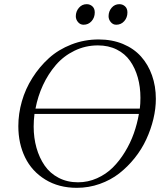

<svg xmlns="http://www.w3.org/2000/svg" viewBox="-20 -902 795 930"><path d="M68.8 -291Q68.8 -351.1 85.9 -411.1Q103 -471.2 137 -524.9Q170.9 -578.6 217 -620.4Q263.2 -662.1 325.7 -686.5Q388.2 -710.9 458 -710.9Q522.9 -710.9 575.7 -689Q628.4 -667 663.1 -628.2Q697.8 -589.4 716.3 -536.9Q734.9 -484.4 734.9 -422.9Q734.9 -375.5 722.9 -325.4Q710.9 -275.4 688.7 -227.3Q666.5 -179.2 632.6 -136.7Q598.6 -94.2 557.4 -62Q516.1 -29.8 462.9 -11Q409.7 7.8 352.1 7.8Q264.6 7.8 199.5 -32.2Q134.3 -72.3 101.6 -139.4Q68.8 -206.5 68.8 -291ZM143.1 -289.1Q143.1 -234.4 156.7 -186Q170.4 -137.7 196.3 -100.1Q222.2 -62.5 263.9 -40.8Q305.7 -19 357.9 -19Q406.2 -19 450 -38.6Q493.7 -58.1 526.4 -90.6Q559.1 -123 585.4 -166.3Q611.8 -209.5 628.2 -255.9Q644.5 -302.2 652.8 -350.1H147Q143.1 -318.4 143.1 -289.1ZM151.9 -376H657.2Q660.2 -397.9 660.2 -428.2Q660.2 -481 647.5 -526.4Q634.8 -571.8 610.1 -606.9Q585.4 -642.1 545.4 -662.1Q505.4 -682.1 454.1 -682.1Q393.6 -682.1 340.6 -656.2Q287.6 -630.4 250.2 -586.7Q212.9 -543 188 -489.3Q163.1 -435.5 151.9 -376ZM347.2 -823.2Q347.2 -846.7 362.3 -864.3Q377.4 -881.8 399.9 -881.8Q416 -881.8 427.5 -871.3Q439 -860.8 439 -841.8Q439 -816.9 423.6 -799.6Q408.2 -782.2 384.8 -782.2Q368.7 -782.2 357.9 -794.9Q347.2 -807.6 347.2 -823.2ZM505.9 -823.2Q505.9 -847.2 520.8 -864.5Q535.6 -881.8 558.1 -881.8Q574.2 -881.8 585.7 -871.3Q597.2 -860.8 597.2 -841.8Q597.2 -816.9 581.8 -799.6Q566.4 -782.2 543 -782.2Q527.3 -782.2 516.6 -794.9Q505.9 -807.6 505.9 -823.2Z"/></svg>

Font: Dihjauti S
Style: Italic
Weight: 400
Italic angle: -9°
Designer: T. Christopher White
Version: Version 3.0.0